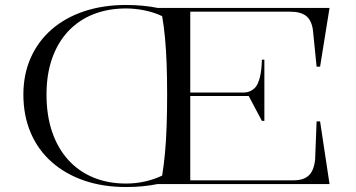

<svg xmlns="http://www.w3.org/2000/svg" viewBox="-20 -740 1431 772"><path d="M487 -2Q527 -2 564 -10.5Q601 -19 632 -34Q639 -77 643.5 -126Q648 -175 650 -233Q652 -291 652 -360Q652 -427 650 -483Q648 -539 643.5 -587Q639 -635 632 -675Q601 -690 562.5 -698Q524 -706 487 -706Q414 -706 355 -682.5Q296 -659 254 -614Q212 -569 189.5 -505Q167 -441 167 -360Q167 -276 189.5 -210Q212 -144 254 -97.5Q296 -51 355 -26.5Q414 -2 487 -2ZM1148 -693H745V-368H959Q974 -368 986 -373.5Q998 -379 1007 -389Q1018 -402 1025 -429.5Q1032 -457 1033 -500H1043V-254H1033L980 -354H745V-15H1161Q1200 -15 1221 -34Q1242 -53 1247 -98L1253 -252H1267L1305 0H614Q584 6 552.5 9Q521 12 487 12Q394 12 318.5 -14Q243 -40 188 -88.5Q133 -137 103.5 -206Q74 -275 74 -360Q74 -441 103.5 -507.5Q133 -574 187.5 -621.5Q242 -669 318 -694.5Q394 -720 487 -720Q521 -720 553 -717Q585 -714 615 -708H1305L1267 -472H1253L1238 -621Q1232 -660 1210 -676.5Q1188 -693 1148 -693Z"/></svg>

Font: Kalnia SemiExpanded Light
Style: Regular
Weight: 300
Width: 6
Designer: Frida Medrano
Foundry: Frida Medrano
Version: Version 1.105